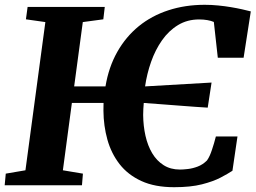

<svg xmlns="http://www.w3.org/2000/svg" viewBox="-26 -772 1066 800"><path d="M699.5 8Q619 8 563 -17.8Q507 -43.5 472.2 -88.2Q437.5 -133 421.5 -190.2Q405.5 -247.5 405 -310.5Q405 -318.5 405.2 -326.8Q405.5 -335 405.5 -343H273.5L236 -62.5L319.5 -48.5L315.5 0H-6.5L-2 -48.5L80 -62.5L163 -680L82 -691.5L89 -743H410.5L404.5 -691.5L319 -680L283 -412H413.5Q427 -493 462.8 -556Q498.5 -619 552.2 -662.8Q606 -706.5 675.8 -729.2Q745.5 -752 827 -752Q855 -752 883 -749.2Q911 -746.5 936.2 -742.2Q961.5 -738 982.8 -733.2Q1004 -728.5 1019 -724.5L989 -531.5H881.5L865 -680.5Q853.5 -685.5 838 -688.2Q822.5 -691 803.5 -691Q754.5 -691 715.8 -667.5Q677 -644 649 -604Q621 -564 603.5 -514.2Q586 -464.5 578.5 -412L855.5 -428L839.5 -323.5Q819.5 -324.5 789 -326.8Q758.5 -329 722.2 -331.8Q686 -334.5 647.5 -337.5Q609 -340.5 573 -343Q572 -330.5 571.2 -317.5Q570.5 -304.5 570.5 -292.5Q571 -247 580.2 -206Q589.5 -165 608.2 -133.5Q627 -102 655.8 -83.8Q684.5 -65.5 724 -65.5Q737 -65.5 756.8 -67.8Q776.5 -70 797.8 -78Q819 -86 836.5 -103.5Q842.5 -112 847.8 -123.5Q853 -135 857.2 -148Q861.5 -161 865.8 -175.2Q870 -189.5 873.5 -203.5H963.5L942.5 -60.5Q923.5 -48 893 -32Q862.5 -16 815.5 -4Q768.5 8 699.5 8Z"/></svg>

Font: Merriweather ExtraBold
Style: Italic
Weight: 800
Italic angle: -7.8°
Version: Version 2.101